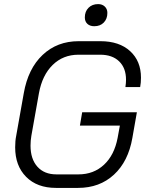

<svg xmlns="http://www.w3.org/2000/svg" viewBox="-20 -909 724 937"><path d="M54 -190Q54 -222 59 -246L96 -454Q117 -574 188 -641Q259 -708 364 -708H470Q562 -708 615 -659.5Q668 -611 668 -530Q668 -505 664 -484H592Q595 -504 595 -520Q595 -577 561.5 -609.5Q528 -642 469 -642H363Q288 -642 237 -592Q186 -542 170 -454L133 -246Q129 -223 129 -198Q129 -133 162.5 -95.5Q196 -58 255 -58H363Q437 -58 487.5 -105Q538 -152 554 -236L565 -296H370L381 -361H648L626 -236Q606 -121 536 -56.5Q466 8 361 8H253Q161 8 107.5 -46Q54 -100 54 -190ZM394 -824Q394 -853 412 -871Q430 -889 459 -889Q479 -889 491.5 -877Q504 -865 504 -846Q504 -817 486.5 -799Q469 -781 440 -781Q419 -781 406.5 -792.5Q394 -804 394 -824Z"/></svg>

Font: Bai Jamjuree
Style: Italic
Weight: 400
Italic angle: -10°
Version: Version 1.000; ttfautohint (v1.6)